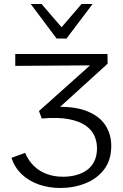

<svg xmlns="http://www.w3.org/2000/svg" viewBox="-20 -927 613 956"><path d="M280 9Q223 9 173 -8.5Q123 -26 88 -59.5Q53 -93 37 -141L105 -166Q122 -126 150 -99.5Q178 -73 214.5 -60Q251 -47 294 -47Q329 -47 360 -55.5Q391 -64 414 -81Q437 -98 450 -125Q463 -152 463 -189Q463 -221 450.5 -250Q438 -279 407.5 -301Q377 -323 323.5 -333.5Q270 -344 188 -337L174 -374L467 -636L493 -602L56 -599V-658H515L516 -610L231 -351L219 -392Q332 -402 401 -378Q470 -354 502 -307.5Q534 -261 534 -201Q534 -130 498.5 -83.5Q463 -37 405 -14Q347 9 280 9ZM262 -735 275 -778 386 -907H441L311 -735ZM262 -735 133 -907H187L299 -777L311 -735Z"/></svg>

Font: Ysabeau Office
Style: Regular
Weight: 400
Designer: Christian Thalmann (Catharsis Fonts)
Version: Version 2.001;gftools[0.9.30]; featfreeze: tnum,lnum,ss02